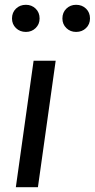

<svg xmlns="http://www.w3.org/2000/svg" viewBox="-20 -780 395 800"><path d="M46 0 120 -527H212L138 0ZM88 -647Q63 -647 46.5 -663Q30 -679 30 -703Q30 -728 46.5 -744Q63 -760 88 -760Q112 -760 128.5 -744Q145 -728 145 -703Q145 -679 128.5 -663Q112 -647 88 -647ZM297 -647Q273 -647 256.5 -663Q240 -679 240 -703Q240 -728 256.5 -744Q273 -760 297 -760Q322 -760 338.5 -744Q355 -728 355 -703Q355 -679 338.5 -663Q322 -647 297 -647Z"/></svg>

Font: Yekcdsyqcyvpieeyorgstswgcgt
Style: Regular
Weight: 400
Italic angle: -8°
Designer: Carrois Corporate & Edenspiekermann
Foundry: Carrois Corporate GbR & Edenspiekermann AG
Version: Version 2.001